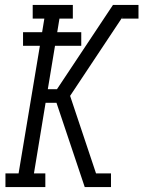

<svg xmlns="http://www.w3.org/2000/svg" viewBox="-20 -755 579 775"><path d="M2 0V-55H55L141 -570H73V-625H150L159 -680H112V-735H274V-680H220L211 -625H308V-570H202L173 -395H210L436 -735H494L490 -708L489 -707L477 -690L263 -368L371 -45L375 -33L376 -28L377 -27L372 0H322L208 -340H164L117 -55H163V0ZM471 -680 477 -690 489 -707 490 -709 494 -735H539V-680ZM372 0 377 -27 376 -28 375 -33 371 -45 367 -55H428V0Z"/></svg>

Font: Iosevka Slab Light Oblique
Style: Regular
Weight: 300
Italic angle: -9°
Monospace: yes
Designer: Belleve Invis
Foundry: Belleve Invis
Version: Version 11.1.1; ttfautohint (v1.8.3)